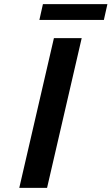

<svg xmlns="http://www.w3.org/2000/svg" viewBox="-20 -906 538 926"><path d="M481 -810 498 -886H187L170 -810ZM207 0 374 -722H240L73 0Z"/></svg>

Font: Perun SemiBold Italic
Style: Regular
Weight: 400
Italic angle: -12°
Foundry: Copyright (c) Stefan Peev, Context Ltd, 2016
Version: Version 1.026